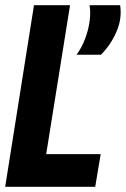

<svg xmlns="http://www.w3.org/2000/svg" viewBox="-23 -720 485 740"><path d="M-3 0 108 -700H247L155 -126H365L344 0ZM272 -509Q292 -536 305 -570.5Q318 -605 322.5 -639Q327 -673 322 -700H440Q448 -649 426 -598Q404 -547 366 -509Z"/></svg>

Font: Georama SemiCondensed
Style: Bold Italic
Weight: 700
Width: 4
Italic angle: -9°
Designer: Jean-Baptiste Levee
Foundry: Production Type
Version: Version 1.000